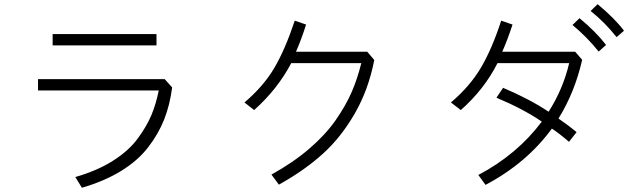

<svg xmlns="http://www.w3.org/2000/svg" viewBox="-20 -843 3040 910"><path d="M229.5 -627.9V-681.6H721.7V-627.9ZM160.2 -414.1V-467.8H760.7L795.9 -428.7Q785.2 -345.7 758.3 -277.3Q731.4 -209 682.6 -145.5Q633.8 -82 554.7 -33.2Q475.6 15.6 368.2 46.9L336.9 -3.9Q439.5 -33.2 514.6 -80.6Q589.8 -127.9 632.8 -186.5Q675.8 -245.1 697.8 -297.9Q719.7 -350.6 732.4 -414.1Z M1138.7 -357.4Q1228.5 -433.6 1279.8 -520.5Q1331.1 -607.4 1377 -745.1L1430.7 -726.6Q1408.2 -655.3 1382.8 -597.7H1720.7L1753.9 -558.6Q1726.6 -418 1661.6 -305.2Q1596.7 -192.4 1509.8 -113.8Q1422.9 -35.2 1301.8 32.2L1266.6 -15.6Q1369.1 -72.3 1445.8 -138.2Q1522.5 -204.1 1570.8 -273.4Q1619.1 -342.8 1647 -407.2Q1674.8 -471.7 1692.4 -543.9H1360.4Q1295.9 -420.9 1184.6 -321.3Z M2333 -379.9 2364.3 -426.8Q2491.2 -373 2580.1 -313.5Q2648.4 -419.9 2677.7 -543.9H2337.9Q2276.4 -420.9 2164.1 -321.3L2117.2 -357.4Q2207 -433.6 2259.3 -522Q2311.5 -610.4 2355.5 -745.1L2409.2 -726.6Q2384.8 -652.3 2360.4 -597.7H2706.1L2739.3 -559.6Q2704.1 -405.3 2627 -281.2Q2680.7 -244.1 2712.9 -216.8L2676.8 -170.9Q2628.9 -211.9 2595.7 -233.4Q2475.6 -69.3 2281.2 33.2L2247.1 -13.7Q2430.7 -110.4 2547.9 -266.6Q2460.9 -326.2 2333 -379.9ZM2779.3 -791 2812.5 -823.2Q2894.5 -754.9 2937.5 -697.3L2902.3 -667Q2846.7 -737.3 2779.3 -791ZM2693.4 -724.6 2726.6 -756.8Q2804.7 -692.4 2852.5 -629.9L2817.4 -598.6Q2762.7 -667 2693.4 -724.6Z"/></svg>

Font: Gothic A1 Light
Style: Regular
Weight: 300
Version: Version 2.50